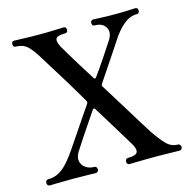

<svg xmlns="http://www.w3.org/2000/svg" viewBox="-106 -831 928 935"><g transform="rotate(-15 357.5 -363.0)"><path d="M32 0Q26 0 22 -4.5Q18 -9 18 -14Q18 -31 32 -31Q71 -31 103.5 -55.5Q136 -80 177 -141Q184 -151 199 -173.5Q214 -196 233.5 -224.5Q253 -253 273 -283Q293 -313 310 -337Q315 -345 309 -354Q273 -416 240 -470Q207 -524 184 -560.5Q161 -597 155 -607Q126 -656 103.5 -676Q81 -696 46 -696Q33 -696 33 -711Q33 -726 46 -726Q57 -726 94 -724.5Q131 -723 170 -723Q213 -723 250.5 -724.5Q288 -726 295 -726Q309 -726 309 -711Q309 -696 295 -696Q254 -696 248 -682Q242 -668 258 -638Q263 -630 279 -602.5Q295 -575 319.5 -535.5Q344 -496 373 -450Q376 -446 379 -446Q382 -446 385 -450Q412 -487 434.5 -520.5Q457 -554 473 -578.5Q489 -603 494 -611Q514 -644 499 -670Q484 -696 446 -696Q431 -696 431 -711Q431 -726 446 -726Q456 -726 481.5 -724.5Q507 -723 555 -723Q599 -723 622.5 -724.5Q646 -726 656 -726Q670 -726 670 -711Q670 -696 656 -696Q622 -696 591 -671Q560 -646 530 -600Q522 -587 502.5 -558Q483 -529 458 -491.5Q433 -454 406 -414Q399 -404 406 -396Q444 -336 477 -281.5Q510 -227 535.5 -186Q561 -145 574 -125Q603 -82 627.5 -56.5Q652 -31 685 -31Q692 -31 696 -26Q700 -21 700 -14Q700 -9 696 -4.5Q692 0 685 0Q675 0 639.5 -1Q604 -2 566 -2Q537 -2 508.5 -1.5Q480 -1 459.5 -0.5Q439 0 434 0Q427 0 423.5 -4.5Q420 -9 420 -14Q420 -21 423.5 -26Q427 -31 434 -31Q473 -31 481 -45Q489 -59 472 -89Q450 -125 414.5 -183.5Q379 -242 341 -303Q336 -309 330 -303Q290 -245 257 -195Q224 -145 210 -123Q194 -97 199 -76Q204 -55 222 -43Q240 -31 263 -31Q278 -31 278 -14Q278 -9 274 -4.5Q270 0 263 0Q253 0 222.5 -1Q192 -2 145 -2Q101 -2 71.5 -1Q42 0 32 0Z"/></g></svg>

Font: Zen Old Mincho SemiBold
Style: Regular
Weight: 600
Version: Version 1.500